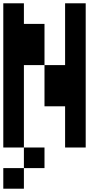

<svg xmlns="http://www.w3.org/2000/svg" viewBox="-20 -895 665 1165"><path d="M0 250V125H125V250ZM0 0V-875H125V-750H250V-500H125V0ZM125 0H250V125H125ZM250 -250V-500H375V-875H500V0H375V-250Z"/></svg>

Font: Galmuri7 Regular
Style: Regular
Weight: 400
Designer: Lee Minseo (quiple)
Version: Version 2.399;hotconv 1.1.1;makeotfexe 2.6.0 DEVELOPMENT